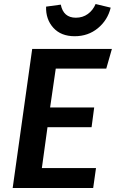

<svg xmlns="http://www.w3.org/2000/svg" viewBox="-20 -934 576 954"><path d="M508 -593H257L229 -400H448L435 -302H216L188 -99H457L443 0H43L140 -691H536ZM209 -901 282 -911Q295 -846 357 -846Q391 -846 416.5 -864.5Q442 -883 455 -914L530 -896Q515 -834 466.5 -794Q418 -754 351 -754Q283 -754 245 -796Q207 -838 209 -901Z"/></svg>

Font: FiraGO Medium
Style: Italic
Weight: 500
Italic angle: -8°
Designer: bBox Type GmbH
Foundry: bBox Type GmbH
Version: Version 1.001